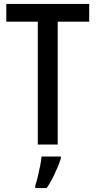

<svg xmlns="http://www.w3.org/2000/svg" viewBox="-20 -734 486 975"><path d="M273 0H172V-624H12V-714H433V-624H273ZM289 71Q278 105 258.5 147Q239 189 217 221H159V209Q165 192 171.5 165Q178 138 183.5 110Q189 82 191 61H289Z"/></svg>

Font: Noto Sans Telugu Condensed Medium
Style: Regular
Weight: 500
Width: 3
Designer: Jelle Bosma - Monotype Design Team
Foundry: Monotype Imaging Inc.
Version: Version 2.005; ttfautohint (v1.8.4.7-5d5b)